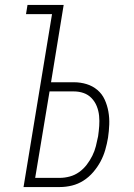

<svg xmlns="http://www.w3.org/2000/svg" viewBox="-20 -755 540 775"><path d="M75 0 190 -698H85L91 -735H237L186 -423H278Q305 -423 329.5 -415.5Q354 -408 373 -392Q392 -376 402.5 -353Q413 -330 417.5 -304.5Q422 -279 421 -252.5Q420 -226 416 -199Q412 -175 405 -150.5Q398 -126 386 -103.5Q374 -81 356.5 -60.5Q339 -40 317 -26Q295 -12 270.5 -6Q246 0 221 0ZM221 -37Q241 -37 261.5 -42.5Q282 -48 299.5 -60.5Q317 -73 330 -90Q343 -107 352.5 -126Q362 -145 367 -165Q372 -185 376 -205Q379 -226 380.5 -246.5Q382 -267 380 -287.5Q378 -308 370.5 -326.5Q363 -345 349.5 -359Q336 -373 317.5 -379.5Q299 -386 278 -386H180L122 -37Z"/></svg>

Font: Iosevka Curly Extralight
Style: Italic
Weight: 200
Italic angle: -9°
Monospace: yes
Designer: Belleve Invis
Foundry: Belleve Invis
Version: Version 22.1.2; ttfautohint (v1.8.4)